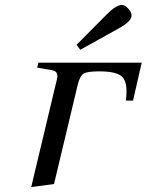

<svg xmlns="http://www.w3.org/2000/svg" viewBox="-20 -743 592 775"><path d="M289 -562 408 -682Q448 -723 472 -723Q484 -723 497.5 -708.5Q511 -694 511 -680Q511 -656 455 -626L304 -542ZM106 12 210 -424Q218 -456 188 -460L130 -470L135 -490H552L517 -337H488Q497 -405 476 -430Q455 -455 381 -455Q334 -455 318.5 -446.5Q303 -438 294 -402L198 0Z"/></svg>

Font: Lingua Franca
Style: Italic
Weight: 400
Italic angle: -13°
Version: Version 1.19